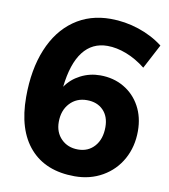

<svg xmlns="http://www.w3.org/2000/svg" viewBox="-82 -791 764 869"><g transform="rotate(10 300.0 -356.0)"><path d="M566 -242Q566 -170 534.5 -113Q503 -56 446.5 -23.5Q390 9 319 9Q186 9 113.5 -73Q41 -155 41 -307Q41 -433 79.5 -526.5Q118 -620 189.5 -670.5Q261 -721 357 -721Q423 -721 486.5 -700Q550 -679 599 -641L540 -529Q497 -563 451.5 -580.5Q406 -598 364 -598Q294 -598 252 -543.5Q210 -489 198 -381Q223 -418 265 -439.5Q307 -461 355 -461Q416 -461 464 -433Q512 -405 539 -355.5Q566 -306 566 -242ZM418 -234Q418 -283 390 -311.5Q362 -340 315 -340Q267 -340 236.5 -307Q206 -274 206 -221Q206 -173 236 -143Q266 -113 313 -113Q360 -113 389 -146Q418 -179 418 -234Z"/></g></svg>

Font: Muli ExtraBold
Style: Italic
Weight: 800
Italic angle: -4.541°
Designer: Vernon Adams
Foundry: Vernon Adams
Version: Version 2.000